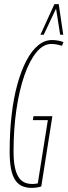

<svg xmlns="http://www.w3.org/2000/svg" viewBox="-20 -905 329 935"><path d="M135 10Q106 10 85.5 0Q65 -10 52 -31.5Q39 -53 33 -86.5Q27 -120 27 -166Q27 -261 36.5 -344Q46 -427 64.5 -494Q83 -561 108.5 -609.5Q134 -658 165.5 -684Q197 -710 233 -710Q250 -710 264.5 -707Q279 -704 289 -700L282 -682Q272 -685 263 -687Q254 -689 246 -690Q238 -691 230 -691Q191 -691 157.5 -650.5Q124 -610 99 -538.5Q74 -467 60 -372Q46 -277 46 -167Q46 -125 51.5 -95.5Q57 -66 68 -46.5Q79 -27 96.5 -18Q114 -9 138 -9Q145 -9 152 -10Q159 -11 164 -12L213 -320H140L143 -339H235L181 3Q172 6 159.5 8Q147 10 135 10ZM177 -736 245 -885H266L288 -736H273L253 -863L193 -736Z"/></svg>

Font: Georama
Style: Italic
Weight: 400
Width: 2
Italic angle: -9°
Designer: Jean-Baptiste Levee
Foundry: Production Type
Version: Version 1.000